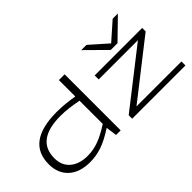

<svg xmlns="http://www.w3.org/2000/svg" viewBox="-68 -1287 1795 1795"><g transform="rotate(-45 829.0 -390.0)"><path d="M704 1 689 -108Q593 -45 515 -17.5Q437 10 354 10Q219 10 142 -59.5Q65 -129 65 -250Q65 -544 464 -544Q516 -544 574.5 -538.5Q633 -533 689 -523V-740H765V1ZM689 -160V-467Q624 -480 567.5 -486.5Q511 -493 464 -493Q142 -493 142 -253Q142 -157 206 -102.5Q270 -48 380 -48Q454 -48 526 -74.5Q598 -101 689 -160ZM918 0V-46L1475 -481H956V-534H1584V-488L1028 -53H1622V0ZM1519 -790 1320 -596H1231L1035 -790H1104L1277 -637L1450 -790Z"/></g></svg>

Font: Georama ExtraExtended Light
Style: Regular
Weight: 300
Width: 8
Designer: Jean-Baptiste Levee
Foundry: Production Type
Version: Version 1.000